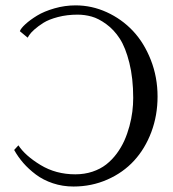

<svg xmlns="http://www.w3.org/2000/svg" viewBox="-20 -678 639 708"><path d="M82 -539.1 53.2 -563Q57.1 -573.7 74 -589.1Q90.8 -604.5 116.7 -620.4Q142.6 -636.2 180.9 -647.2Q219.2 -658.2 258.8 -658.2Q318.4 -658.2 373.5 -633.1Q428.7 -607.9 470 -564.2Q511.2 -520.5 536.1 -457Q561 -393.6 561 -321.8Q561 -252.4 538.1 -191.2Q515.1 -129.9 474.6 -85.7Q434.1 -41.5 376 -15.9Q317.9 9.8 251 9.8Q210.9 9.8 175 -2.2Q139.2 -14.2 112.3 -34.4Q85.4 -54.7 65.9 -77.1Q46.4 -99.6 32.2 -125L47.9 -142.1Q72.8 -104 129.4 -69.6Q186 -35.2 257.8 -35.2Q291.5 -35.2 320.8 -44.9Q350.1 -54.7 371.6 -71.5Q393.1 -88.4 410.2 -111.3Q427.2 -134.3 438.5 -159.4Q449.7 -184.6 457.3 -212.6Q464.8 -240.7 468 -266.4Q471.2 -292 471.2 -316.9Q471.2 -389.6 457 -446.3Q442.9 -502.9 421.6 -535.6Q400.4 -568.4 371.8 -589.1Q343.3 -609.9 317.9 -616.9Q292.5 -624 266.1 -624Q227.1 -624 193.6 -615.2Q160.2 -606.4 140.4 -594Q120.6 -581.5 106.7 -569.1Q92.8 -556.6 87.4 -547.9Z"/></svg>

Font: Linux Libertine G
Style: Regular
Weight: 400
Designer: Philipp H. Poll
Foundry: Philipp H. Poll
Version: Version 4.7.5